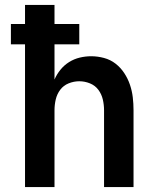

<svg xmlns="http://www.w3.org/2000/svg" viewBox="-20 -755 640 775"><path d="M81 0V-576H24V-658H81V-735H200V-658H300V-576H200V-434Q209 -455 224 -473.5Q239 -492 259 -504.5Q279 -517 302 -522.5Q325 -528 348 -528Q374 -528 400 -521Q426 -514 446.5 -498Q467 -482 481.5 -460Q496 -438 504.5 -413Q513 -388 516 -362Q519 -336 519 -310V0H400V-310Q400 -332 395 -353.5Q390 -375 377 -392.5Q364 -410 343 -418.5Q322 -427 300 -427Q278 -427 257 -418.5Q236 -410 223 -392.5Q210 -375 205 -353.5Q200 -332 200 -310V0Z"/></svg>

Font: Iosevka Custom Extended
Style: Bold
Weight: 700
Width: 7
Monospace: yes
Designer: Belleve Invis
Foundry: Belleve Invis
Version: Version 11.2.4; ttfautohint (v1.8.4)